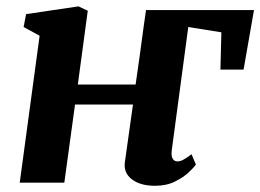

<svg xmlns="http://www.w3.org/2000/svg" viewBox="-20 -588 838 618"><path d="M416.5 -316Q419.5 -337.5 423 -361.5Q426.5 -385.5 430 -410.8Q433.5 -436 436.8 -461.2Q440 -486.5 443.5 -510.2Q447 -534 450 -555.5H797.5L764 -364H689.5L692.5 -484L586 -501L533 -105.5Q530.5 -86 535.8 -77.2Q541 -68.5 551 -68.5Q559.5 -68.5 568.5 -73Q577.5 -77.5 596.5 -91.5L610.5 -58.5Q605.5 -50.5 588.2 -34Q571 -17.5 543.5 -3.8Q516 10 479 10Q431.5 10 404.2 -11Q377 -32 382 -66.5L408 -251.5H221.5L187 0H43.5L107.5 -473L56 -501L64 -542.5L232.5 -567.5L262.5 -553.5L230.5 -316Z"/></svg>

Font: Merriweather ExtraBold
Style: Italic
Weight: 800
Italic angle: -7.8°
Version: Version 2.101